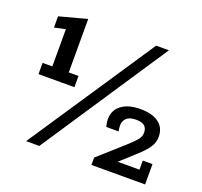

<svg xmlns="http://www.w3.org/2000/svg" viewBox="-107 -713 879 834"><g transform="rotate(20 333.0 -295.5)"><path d="M44 -292V-344H89V-516L38 -505V-557L165 -591V-344H210V-292ZM93 0 482 -583H541L154 0ZM395 0V-34L507 -134Q535 -159 548.5 -175Q562 -191 562 -209Q562 -230 550 -240.5Q538 -251 510 -251Q481 -251 467 -238Q453 -225 453 -203Q453 -196 454 -190Q455 -184 456 -177H399Q397 -185 395.5 -193.5Q394 -202 394 -212Q394 -253 425.5 -277Q457 -301 514 -301Q568 -301 598 -278.5Q628 -256 628 -214Q628 -189 613.5 -166.5Q599 -144 569 -117L467 -24L443 -52H598V-94H643V0Z"/></g></svg>

Font: Rokkitt Medium
Style: Regular
Weight: 500
Version: Version 3.103